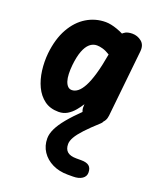

<svg xmlns="http://www.w3.org/2000/svg" viewBox="-157 -651 900 1071"><g transform="rotate(20 293.0 -115.0)"><path d="M206 10Q156 10 122 -15.2Q88 -40.5 68.2 -82.2Q48.5 -124 42 -175Q35.5 -226 40.5 -277Q50 -365.5 84.5 -426.8Q119 -488 171 -519.5Q223 -551 284 -551Q299 -551 316.2 -547.5Q333.5 -544 352 -537.5Q370.5 -531 390 -521.5L397.5 -527.5Q407 -535 419.2 -538Q431.5 -541 445 -541Q476.5 -541 500.5 -521.5Q524.5 -502 520.5 -463L479 -66.5Q475.5 -33 450.5 -16.5Q425.5 0 397 0Q366 0 345 -19.2Q324 -38.5 328 -75.5L328.5 -80Q315 -58.5 297.5 -37.8Q280 -17 257.5 -3.5Q235 10 206 10ZM190.5 -262.5Q187.5 -233 188.5 -208.5Q189.5 -184 195.2 -166.2Q201 -148.5 210.8 -139Q220.5 -129.5 234.5 -129.5Q252.5 -129.5 269.8 -143Q287 -156.5 303 -186.2Q319 -216 333.2 -264.8Q347.5 -313.5 359.5 -383.5L360 -386.5Q336.5 -401 317.2 -406.5Q298 -412 282.5 -412Q258.5 -412 239.8 -395.8Q221 -379.5 208.5 -346.5Q196 -313.5 190.5 -262.5ZM374.5 321.5Q323.5 321.5 283.8 302Q244 282.5 221.2 248.2Q198.5 214 198.5 170Q198.5 143.5 213 112.8Q227.5 82 258.5 44.2Q289.5 6.5 338.5 -41Q353 -55 369 -61.2Q385 -67.5 406 -67.5Q427 -67.5 444.5 -56.2Q462 -45 462 -31.5Q462 -21 450.5 -10.5Q403 32.5 374 63.8Q345 95 331.8 118.2Q318.5 141.5 318.5 160Q318.5 190.5 335.8 205.2Q353 220 389 220H418.5Q450.5 220 465.2 232.5Q480 245 480 271.5Q480 294.5 460 308Q440 321.5 406 321.5Z"/></g></svg>

Font: Edu SA Hand
Style: Regular
Weight: 400
Designer: Tina and Corey Anderson, Eben Sorkin, Mirko Velimirovic
Foundry: Google for Education
Version: Version 2.000